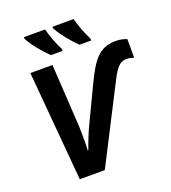

<svg xmlns="http://www.w3.org/2000/svg" viewBox="-164 -1054 1046 1175"><g transform="rotate(-20 359.5 -467.0)"><path d="M152 0H315L572 -502C609 -574 635 -594 672 -594C689 -594 704 -590 719 -585V-706C700 -714 676 -720 645 -720C533 -720 488 -643 428 -519L316 -284C301 -253 277 -193 262 -149H258C261 -192 260 -249 259 -300L234 -714H90ZM128 -934V-924C150 -878 205 -813 246 -774H322V-786C297 -835 277 -889 266 -934ZM314 -934V-924C338 -878 390 -814 432 -774H508V-786C483 -835 463 -889 452 -934Z"/></g></svg>

Font: BC Sans
Style: Bold Italic
Weight: 700
Italic angle: -12°
Designer: Monotype Design Team
Province of B.C.
Foundry: Monotype Imaging Inc.
Version: Version 2.000;GOOG;noto-source:20170915:90ef993387c0